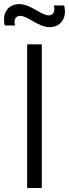

<svg xmlns="http://www.w3.org/2000/svg" viewBox="-56 -942 345 962"><path d="M191.5 -806C251.5 -806 280.5 -855.5 265.5 -914.5H213.5C221.5 -888 212 -865 188.5 -865C149 -865 98 -921.5 41 -921.5C-17.5 -921.5 -47 -874 -32 -814.5H20C12.5 -837.5 18.5 -862.5 44.5 -862.5C84.5 -862.5 135.5 -806 191.5 -806ZM80 0H153.5V-720H80Z"/></svg>

Font: Hauora
Style: Regular
Weight: 400
Designer: Mikhail Sharanda
Foundry: WCYS & Co.
Version: Version 1.010